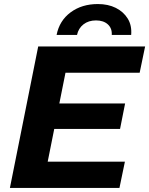

<svg xmlns="http://www.w3.org/2000/svg" viewBox="-20 -930 738 950"><path d="M262 -418H599L574 -292H237ZM216 -130H598L571 0H29L169 -700H698L671 -570H304ZM260 -757Q274 -828 329.5 -869Q385 -910 464 -910Q515 -910 553 -891Q591 -872 612 -838Q633 -804 629 -757H533Q535 -790 513.5 -809.5Q492 -829 455 -829Q418 -829 393 -809.5Q368 -790 361 -757Z"/></svg>

Font: Montserrat Thin
Style: Bold Italic
Weight: 700
Italic angle: -11.3°
Version: Version 9.000